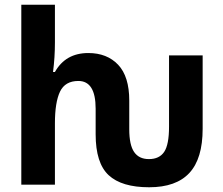

<svg xmlns="http://www.w3.org/2000/svg" viewBox="-20 -780 944 811"><path d="M610 11Q494 11 439 -40Q384 -91 384 -213V-321Q384 -438 311 -438Q255 -438 233.5 -393Q212 -348 212 -259V0H70V-760H212V-601Q212 -569 210 -538Q208 -507 204 -476H212Q257 -556 353 -556Q432 -556 479 -506.5Q526 -457 526 -355V-234Q526 -168 546.5 -138Q567 -108 609 -108Q653 -108 673.5 -138.5Q694 -169 694 -245V-546H836V-236Q836 -110 780 -49.5Q724 11 610 11Z"/></svg>

Font: Noto Sans SemiCondensed
Style: Bold
Weight: 700
Width: 4
Designer: Monotype Design Team
Foundry: Monotype Imaging Inc.
Version: Version 2.013; ttfautohint (v1.8.4.7-5d5b)